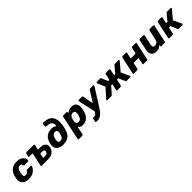

<svg xmlns="http://www.w3.org/2000/svg" viewBox="503 -2727 4895 4895"><g transform="rotate(-45 2950.0 -280.0)"><path d="M240 10Q171 10 117 -17Q63 -44 37 -95.5Q11 -147 23 -219Q26 -235 31 -259.5Q36 -284 40 -300Q67 -410 144.5 -470Q222 -530 338 -530Q405 -530 451 -510.5Q497 -491 524 -461Q551 -431 561.5 -400.5Q572 -370 569 -347Q568 -337 559.5 -329.5Q551 -322 540 -322H411Q401 -322 395.5 -327Q390 -332 388 -343Q386 -373 370.5 -387Q355 -401 325 -401Q285 -401 256.5 -375Q228 -349 215 -295Q210 -276 206 -257.5Q202 -239 200 -224Q190 -169 205 -144Q220 -119 260 -119Q291 -119 313.5 -132.5Q336 -146 352 -176Q359 -186 366 -191Q373 -196 383 -196H512Q522 -196 528 -189Q534 -182 531 -171Q525 -151 506.5 -120.5Q488 -90 454 -60Q420 -30 367 -10Q314 10 240 10Z M716 0Q705 0 699.5 -7.5Q694 -15 695 -25L773 -389H656Q645 -389 639.5 -396Q634 -403 636 -414L654 -495Q656 -506 664.5 -513Q673 -520 683 -520H945Q955 -520 961 -513Q967 -506 965 -495L936 -359H1023Q1089 -359 1131 -336.5Q1173 -314 1190.5 -273.5Q1208 -233 1196 -178Q1184 -120 1149.5 -80.5Q1115 -41 1062.5 -20.5Q1010 0 942 0ZM880 -115H956Q995 -115 1016.5 -130Q1038 -145 1046 -178Q1053 -212 1038.5 -229Q1024 -246 984 -246H908Z M1485 10Q1405 10 1351 -17Q1297 -44 1273.5 -94.5Q1250 -145 1260 -215Q1262 -227 1263.5 -235Q1265 -243 1267 -251.5Q1269 -260 1273 -274Q1291 -343 1328 -392.5Q1365 -442 1422.5 -468.5Q1480 -495 1559 -495Q1600 -495 1634.5 -482Q1669 -469 1695 -445Q1704 -506 1688.5 -545.5Q1673 -585 1629.5 -605.5Q1586 -626 1510 -628Q1499 -628 1492 -635.5Q1485 -643 1485 -653V-725Q1485 -735 1492.5 -742.5Q1500 -750 1511 -751Q1641 -750 1716 -704.5Q1791 -659 1815.5 -571Q1840 -483 1820 -355Q1816 -322 1808.5 -288Q1801 -254 1789 -215Q1771 -145 1733 -94.5Q1695 -44 1634 -17Q1573 10 1485 10ZM1500 -112Q1545 -112 1572.5 -139Q1600 -166 1614 -220Q1618 -233 1621 -244Q1624 -255 1626 -269Q1632 -301 1627 -324.5Q1622 -348 1606 -360.5Q1590 -373 1562 -373Q1516 -373 1489.5 -346.5Q1463 -320 1448 -269Q1444 -255 1441.5 -244Q1439 -233 1437 -220Q1429 -166 1442.5 -139Q1456 -112 1500 -112Z M1863 190Q1852 190 1847 182.5Q1842 175 1844 165L1984 -495Q1986 -506 1994.5 -513Q2003 -520 2014 -520H2127Q2137 -520 2143 -513Q2149 -506 2147 -495L2139 -459Q2169 -489 2212 -509.5Q2255 -530 2310 -530Q2360 -530 2395 -514.5Q2430 -499 2450.5 -469Q2471 -439 2477 -396Q2483 -353 2473 -297Q2469 -277 2465.5 -260Q2462 -243 2457 -223Q2440 -152 2403 -100Q2366 -48 2313.5 -19Q2261 10 2195 10Q2146 10 2112.5 -7.5Q2079 -25 2063 -57L2016 165Q2014 175 2005 182.5Q1996 190 1985 190ZM2169 -124Q2203 -124 2225 -138Q2247 -152 2260.5 -176Q2274 -200 2282 -229Q2287 -244 2290.5 -260Q2294 -276 2296 -291Q2300 -320 2296.5 -344Q2293 -368 2277 -382Q2261 -396 2227 -396Q2194 -396 2171.5 -381.5Q2149 -367 2134.5 -344Q2120 -321 2114 -294Q2108 -275 2104 -257Q2100 -239 2097 -219Q2093 -194 2098 -172.5Q2103 -151 2120.5 -137.5Q2138 -124 2169 -124Z M2491 191Q2480 191 2474.5 183.5Q2469 176 2471 165L2489 85Q2491 74 2500 66.5Q2509 59 2519 59H2554Q2573 59 2586 52.5Q2599 46 2612 30.5Q2625 15 2642 -12L2945 -499Q2951 -509 2958.5 -514.5Q2966 -520 2979 -520H3089Q3098 -520 3103 -514.5Q3108 -509 3107 -501Q3106 -494 3101 -486L2811 -28Q2780 21 2750 61Q2720 101 2688.5 130.5Q2657 160 2621 175.5Q2585 191 2541 191ZM2652 -11 2549 -486Q2546 -499 2552 -507Q2555 -512 2561.5 -516Q2568 -520 2576 -520H2683Q2696 -520 2701 -513.5Q2706 -507 2707 -499L2777 -133Z M3081 0Q3072 0 3067 -5.5Q3062 -11 3064 -20Q3065 -25 3066.5 -28Q3068 -31 3071 -33L3289 -277L3200 -486Q3199 -489 3198 -493Q3197 -497 3198 -500Q3200 -509 3207.5 -514.5Q3215 -520 3225 -520H3341Q3353 -520 3358.5 -514.5Q3364 -509 3366 -504L3438 -329H3484L3520 -495Q3522 -506 3530.5 -513Q3539 -520 3550 -520H3666Q3676 -520 3682 -513Q3688 -506 3686 -495L3650 -329H3695L3839 -504Q3844 -509 3851.5 -514.5Q3859 -520 3870 -520H4001Q4011 -520 4016 -514.5Q4021 -509 4019 -500Q4019 -493 4012 -486L3819 -259L3926 -33Q3927 -31 3928 -28Q3929 -25 3928 -20Q3927 -11 3919 -5.5Q3911 0 3901 0H3776Q3763 0 3757.5 -6Q3752 -12 3750 -16L3670 -198H3623L3586 -25Q3584 -15 3575 -7.5Q3566 0 3556 0H3440Q3429 0 3423.5 -7.5Q3418 -15 3420 -25L3457 -198H3414L3256 -16Q3254 -12 3245.5 -6Q3237 0 3224 0Z M4039 0Q4028 0 4022 -7.5Q4016 -15 4018 -25L4119 -495Q4121 -506 4129.5 -513Q4138 -520 4149 -520H4267Q4278 -520 4283.5 -513Q4289 -506 4287 -495L4252 -329H4431L4467 -495Q4469 -506 4477.5 -513Q4486 -520 4497 -520H4615Q4626 -520 4631.5 -513Q4637 -506 4635 -495L4535 -25Q4533 -15 4524.5 -7.5Q4516 0 4505 0H4387Q4376 0 4370 -7.5Q4364 -15 4366 -25L4403 -198H4224L4187 -25Q4185 -15 4176.5 -7.5Q4168 0 4157 0Z M4843 10Q4783 10 4741.5 -16Q4700 -42 4684.5 -92.5Q4669 -143 4685 -216L4743 -495Q4745 -506 4754 -513Q4763 -520 4774 -520H4900Q4910 -520 4915.5 -513Q4921 -506 4919 -495L4862 -222Q4855 -190 4858 -168Q4861 -146 4877 -135Q4893 -124 4923 -124Q4966 -124 4997.5 -149.5Q5029 -175 5039 -222L5097 -495Q5099 -506 5108 -513Q5117 -520 5127 -520H5252Q5263 -520 5268.5 -513Q5274 -506 5272 -495L5172 -25Q5170 -15 5161.5 -7.5Q5153 0 5142 0H5027Q5016 0 5010 -7.5Q5004 -15 5006 -25L5014 -63Q4993 -40 4969 -23.5Q4945 -7 4915 1.5Q4885 10 4843 10Z M5317 0Q5306 0 5300 -7.5Q5294 -15 5296 -25L5397 -495Q5399 -506 5407.5 -513Q5416 -520 5427 -520H5542Q5553 -520 5559 -513Q5565 -506 5563 -495L5527 -329H5576L5720 -504Q5725 -509 5732.5 -514.5Q5740 -520 5751 -520H5882Q5892 -520 5896.5 -514.5Q5901 -509 5900 -500Q5900 -494 5893 -486L5700 -258L5807 -33Q5808 -31 5808.5 -28Q5809 -25 5808 -20Q5807 -11 5799.5 -5.5Q5792 0 5782 0H5656Q5646 0 5640 -4.5Q5634 -9 5630 -16L5551 -198H5499L5462 -25Q5460 -15 5451.5 -7.5Q5443 0 5432 0Z"/></g></svg>

Font: Rubik Light
Style: Bold Italic
Weight: 700
Italic angle: -12°
Version: Version 2.104